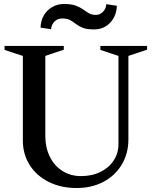

<svg xmlns="http://www.w3.org/2000/svg" viewBox="-20 -931 764 966"><path d="M365 15Q287 15 225.5 -15.5Q164 -46 129.5 -100.5Q95 -155 95 -224V-665L109 -645L3 -680V-700H301V-681L194 -645L208 -664V-248Q208 -189 230.5 -143Q253 -97 294 -71Q335 -45 387 -45Q443 -45 485.5 -66Q528 -87 552 -123.5Q576 -160 576 -207V-665L590 -645L485 -680V-700H720V-681L612 -645L626 -664V-230Q626 -159 593 -103.5Q560 -48 501 -16.5Q442 15 365 15ZM184 -792Q185 -827 200.5 -853.5Q216 -880 242.5 -895.5Q269 -911 302 -911Q339 -911 361.5 -902.5Q384 -894 399 -883Q414 -872 428 -864Q442 -856 462 -856Q482 -856 497.5 -871Q513 -886 515 -910L568 -902Q566 -850 534 -816.5Q502 -783 453 -783Q416 -783 395.5 -791.5Q375 -800 361 -811Q347 -822 332.5 -830Q318 -838 292 -838Q270 -838 254.5 -823Q239 -808 237 -784Z"/></svg>

Font: Wittgenstein Medium
Style: Regular
Weight: 500
Designer: Jörg Drees
Foundry: Jörg Drees
Version: Version 1.500